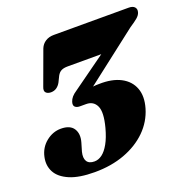

<svg xmlns="http://www.w3.org/2000/svg" viewBox="-127 -823 951 962"><g transform="rotate(-20 348.5 -342.0)"><path d="M323.5 -364.5 311 -380.5Q322 -384 333.8 -386.2Q345.5 -388.5 359 -390Q372.5 -391.5 388 -391.5Q458 -393.5 503.8 -369.5Q549.5 -345.5 566.2 -301Q583 -256.5 565.5 -196.5Q546.5 -132 498 -84.2Q449.5 -36.5 378.2 -10Q307 16.5 218.5 16.5Q135 16.5 85 -5Q35 -26.5 16 -62.2Q-3 -98 6.5 -141.5Q16.5 -188.5 52.5 -217.5Q88.5 -246.5 131.5 -246.5Q180.5 -246.5 199 -217.8Q217.5 -189 205 -146L192 -102Q184 -70 195 -52.2Q206 -34.5 235 -34.5Q256.5 -34.5 276.2 -49.2Q296 -64 313.2 -94.8Q330.5 -125.5 343.5 -174Q364 -251.5 348.2 -285.2Q332.5 -319 293.5 -319H260.5Q243.5 -319 234.8 -327.2Q226 -335.5 231.5 -353.5Q235.5 -366.5 245.2 -377.8Q255 -389 272 -400L538.5 -591.5L523 -528H271Q249.5 -528 236.8 -521.5Q224 -515 215.5 -499.5L199.5 -467Q191.5 -452.5 178.8 -443.5Q166 -434.5 148 -434.5Q130 -435 121.5 -444.8Q113 -454.5 121.5 -475L187.5 -655Q196 -676 214.8 -688Q233.5 -700 259.5 -700H659Q681 -700 690.5 -689Q700 -678 694.5 -661Q690.5 -647.5 675.8 -635Q661 -622.5 634 -605Z"/></g></svg>

Font: Fraunces Wonky
Style: Italic
Weight: 900
Italic angle: -16°
Version: Version 1.000;[b76b70a41]